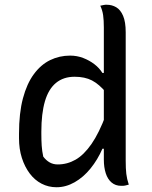

<svg xmlns="http://www.w3.org/2000/svg" viewBox="-20 -777 640 808"><path d="M275 -543Q304 -543 330 -533Q356 -523 377 -507Q398 -491 411 -470H428V-386Q397 -423 367 -438.5Q337 -454 294 -454Q247 -454 215.5 -428Q184 -402 169 -350.5Q154 -299 154 -223V-214Q154 -186 155.5 -163.5Q157 -141 162 -118Q174 -102 189 -93.5Q204 -85 223 -85Q263 -85 298 -105Q333 -125 365 -171Q397 -217 426 -295V-151H411Q391 -105 361 -68Q331 -31 294 -10Q257 11 218 11Q184 11 155 -4Q126 -19 105 -47Q84 -75 72 -112.5Q60 -150 60 -195V-214Q60 -301 76.5 -363Q93 -425 122.5 -465Q152 -505 191 -524Q230 -543 275 -543ZM430 -757Q451 -757 469 -746.5Q487 -736 498 -710.5Q509 -685 509 -641Q509 -572 509 -504.5Q509 -437 509 -369.5Q509 -302 509 -235Q509 -168 509 -100Q509 -67 511.5 -45.5Q514 -24 522 0Q518 1 514 2Q510 3 506 4Q502 5 498 5Q494 5 490 5Q466 5 449.5 -9Q433 -23 425 -48Q417 -73 417 -105Q417 -179 417 -248Q417 -317 417 -384.5Q417 -452 417 -520Q417 -588 417 -661Q417 -692 414 -713Q411 -734 402 -753Q406 -754 409.5 -754.5Q413 -755 416.5 -756Q420 -757 423.5 -757Q427 -757 430 -757Z"/></svg>

Font: Recursive Monospace Casual
Style: Regular
Weight: 400
Version: Version 1.047